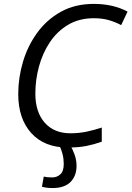

<svg xmlns="http://www.w3.org/2000/svg" viewBox="-20 -744 672 981"><path d="M326.2 9.8Q207 9.8 140.1 -63.7Q73.2 -137.2 73.2 -263.7Q73.2 -346.7 97.4 -428.2Q121.6 -509.8 170.2 -576.7Q218.8 -643.6 291 -683.8Q363.3 -724.1 459.5 -724.1Q558.1 -724.1 631.8 -684.6L599.1 -615.7Q570.8 -630.9 536.9 -640.9Q502.9 -650.9 459.5 -650.9Q384.8 -650.9 328.6 -617.7Q272.5 -584.5 235.1 -528.8Q197.8 -473.1 179.2 -404.5Q160.6 -335.9 160.6 -265.6Q160.6 -171.9 208.3 -117.4Q255.9 -63 340.3 -63Q382.8 -63 422.6 -71.3Q462.4 -79.6 500 -92.3V-20Q461.9 -6.3 421.6 1.7Q381.3 9.8 326.2 9.8ZM248.5 216.8Q230.5 216.8 217.3 214.8Q204.1 212.9 194.3 210L203.6 158.2Q211.9 160.2 221.4 161.4Q231 162.6 246.6 162.6Q271 162.6 288.3 146.7Q305.7 130.9 305.7 93.8Q305.7 67.9 299.8 44.2Q293.9 20.5 283.7 0H339.8Q349.6 15.6 360.4 44.2Q371.1 72.8 371.1 103Q371.1 154.8 340.3 185.8Q309.6 216.8 248.5 216.8Z"/></svg>

Font: Open Sans
Style: Italic
Weight: 400
Italic angle: -12°
Designer: Monotype Design Team
Foundry: Monotype Imaging Inc.
Version: Version 3.000; ttfautohint (v1.8.4)